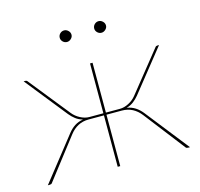

<svg xmlns="http://www.w3.org/2000/svg" viewBox="-99 -775 920 882"><g transform="rotate(-15 361.0 -333.5)"><path d="M699 0H690.5Q682 0 679 -4.5L529.5 -198Q512.5 -220 490.2 -231.8Q468 -243.5 440 -243.5H367V1H355V-243.5H282Q254 -243.5 231.8 -231.8Q209.5 -220 192.5 -198L43 -4.5Q40 0 31.5 0H23L184.5 -205Q199.5 -224 217 -235.2Q234.5 -246.5 257 -250Q237.5 -255.5 223.2 -266.5Q209 -277.5 197.5 -291.5L39 -490H47Q53.5 -490 57 -485L210.5 -293.5Q224.5 -276 246 -264.8Q267.5 -253.5 288.5 -253.5H355V-490.5H367V-253.5H433.5Q454.5 -253.5 476 -264.8Q497.5 -276 511.5 -293.5L665 -485Q668.5 -490 675 -490H683L524.5 -291.5Q513 -277.5 498.8 -266.5Q484.5 -255.5 465 -250Q487.5 -246.5 505 -235.2Q522.5 -224 537.5 -205ZM307 -640Q307 -629.5 298.2 -621.2Q289.5 -613 279 -613Q267.5 -613 259.2 -621.2Q251 -629.5 251 -640Q251 -651.5 259.2 -659.8Q267.5 -668 279 -668Q289.5 -668 298.2 -659.8Q307 -651.5 307 -640ZM471 -640Q471 -629.5 462.2 -621.2Q453.5 -613 443 -613Q431.5 -613 423.2 -621.2Q415 -629.5 415 -640Q415 -651.5 423.2 -659.8Q431.5 -668 443 -668Q453.5 -668 462.2 -659.8Q471 -651.5 471 -640Z"/></g></svg>

Font: Lato 2
Style: Regular
Weight: 100
Designer: Lukasz Dziedzic with Adam Twardoch and Botio Nikoltchev
Foundry: tyPoland Lukasz Dziedzic
Version: Version 2.015; 2015-08-06; http://www.latofonts.com/